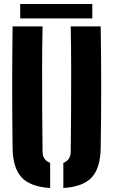

<svg xmlns="http://www.w3.org/2000/svg" viewBox="-20 -932 567 961"><path d="M43 -191Q41 -342 41 -495.8Q41 -649.5 43 -800H193Q191 -699.5 190.8 -593Q190.5 -486.5 191.2 -380Q192 -273.5 193 -173Q193 -151.5 202.8 -137.5Q212.5 -123.5 231 -117V9Q132 3 88.2 -44Q44.5 -91 43 -191ZM297 9V-117Q315 -123.5 324.5 -137.8Q334 -152 334 -173Q335 -273.5 335.8 -380Q336.5 -486.5 336.2 -593Q336 -699.5 334 -800H484Q486.5 -649.5 486.5 -495.8Q486.5 -342 484 -191Q482.5 -91 439 -44Q395.5 3 297 9ZM81 -912H442V-840H81Z"/></svg>

Font: Big Shoulders Stencil Text Thin Black
Style: Regular
Weight: 900
Version: Version 2.001